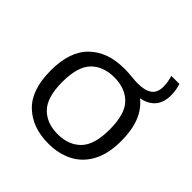

<svg xmlns="http://www.w3.org/2000/svg" viewBox="-185 -847 1007 1007"><g transform="rotate(45 318.0 -344.0)"><path d="M317.5 9.5Q200 9.5 128 -58.8Q56 -127 56 -271.5Q56 -413 127.8 -482Q199.5 -551 320.5 -551Q354.5 -551 380.8 -548Q407 -545 427.5 -545Q479.5 -545 507 -564.5Q534.5 -584 534.5 -627.5Q534.5 -646.5 531.8 -662.8Q529 -679 523.5 -698H583Q595 -663 595 -625Q595 -520 490.5 -498.5Q579.5 -428.5 579.5 -271.5Q579.5 -176.5 546.5 -114.2Q513.5 -52 454.5 -21.2Q395.5 9.5 317.5 9.5ZM317.5 -60Q399 -60 446.5 -108.5Q494 -157 494 -270.5Q494 -385 446.5 -433.2Q399 -481.5 317.5 -481.5Q236.5 -481.5 189 -433.5Q141.5 -385.5 141.5 -272Q141.5 -157.5 189 -108.8Q236.5 -60 317.5 -60Z"/></g></svg>

Font: Encode Sans Exp
Style: Regular
Weight: 400
Width: 7
Designer: Multiple Designers
Foundry: Impallari Type
Version: Version 3.002; ttfautohint (v1.8.3) -l 8 -r 50 -G 200 -x 14 